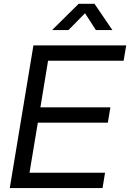

<svg xmlns="http://www.w3.org/2000/svg" viewBox="-20 -959 664 979"><path d="M29.8 0 150.4 -727.5H623.5L610.4 -649.4H225.1L186 -411.6H543L529.8 -333.5H172.9L130.4 -78.1H515.6L502.9 0ZM329.1 -805.7H246.1V-806.2L380.9 -939.5H461.9L552.7 -806.2V-805.7H468.8L413.6 -891.6Z"/></svg>

Font: Inter Display
Style: Italic
Weight: 400
Italic angle: -9.39999°
Designer: Rasmus Andersson
Foundry: rsms
Version: Version 4.000;git-a52131595